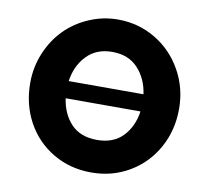

<svg xmlns="http://www.w3.org/2000/svg" viewBox="-90 -941 1152 1057"><g transform="rotate(10 486.0 -412.5)"><path d="M695 -459Q683 -545 630 -602Q577 -659 486 -659Q397 -659 343 -602Q289 -545 277 -459ZM277 -363Q289 -277 341 -222Q393 -167 486 -167Q578 -167 630.5 -222.5Q683 -278 695 -363ZM70 -413Q70 -502 103.5 -581.5Q137 -661 193 -717.5Q249 -774 326 -807Q403 -840 486 -840Q600 -840 695 -784Q790 -728 846 -629.5Q902 -531 902 -413Q902 -294 848 -196Q794 -98 698.5 -41.5Q603 15 486 15Q367 15 271.5 -41.5Q176 -98 123 -195.5Q70 -293 70 -413Z"/></g></svg>

Font: Hussar
Style: BoldWeb
Weight: 700
Foundry: Cannot Into Space Fonts
Version: Version 2.00